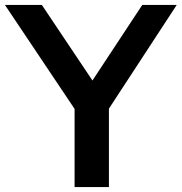

<svg xmlns="http://www.w3.org/2000/svg" viewBox="-41 -760 738 780"><path d="M262 0V-373.5L290.5 -275L-21 -740H129L356 -401H313.5L537 -740H677L373 -275L401.5 -372V0Z"/></svg>

Font: Encode Sans SC SemiExpanded SemiBold
Style: Regular
Weight: 600
Width: 6
Designer: Multiple Designers
Foundry: Impallari Type
Version: Version 3.002